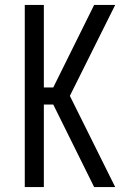

<svg xmlns="http://www.w3.org/2000/svg" viewBox="-20 -755 540 775"><path d="M80 0V-735H157V-402H195L360 -735H445L262 -368L445 0H360L195 -333H157V0Z"/></svg>

Font: Iosevka Curly
Style: Regular
Weight: 400
Monospace: yes
Designer: Belleve Invis
Foundry: Belleve Invis
Version: Version 22.1.2; ttfautohint (v1.8.4)